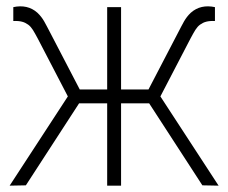

<svg xmlns="http://www.w3.org/2000/svg" viewBox="-20 -585 719 605"><path d="M10.4 0 61.5 -1 229.2 -259.4H317.7V0H361.5V-259.4H450L617.7 -1L668.8 0L485.4 -281.2L580.2 -463.5C592.7 -486.5 599 -499 610.4 -507.3C621.9 -515.6 634.4 -519.8 657.3 -518.8V-562.5C628.1 -568.8 602.1 -563.5 581.2 -544.8C562.5 -527.1 556.2 -510.4 541.7 -483.3L447.9 -303.1H361.5V-562.5H317.7V-303.1H231.3L137.5 -483.3C122.9 -510.4 116.7 -527.1 97.9 -544.8C77.1 -563.5 51 -568.8 21.9 -562.5V-518.8C44.8 -519.8 57.3 -515.6 68.8 -507.3C80.2 -499 86.5 -486.5 99 -463.5L193.8 -281.2Z"/></svg>

Font: Manrope Thin
Style: Regular
Weight: 100
Width: 4
Designer: Michael Sharanda
Foundry: Michael Sharanda
Version: Version 2.000;PS 002.000;hotconv 1.0.88;makeotf.lib2.5.64775